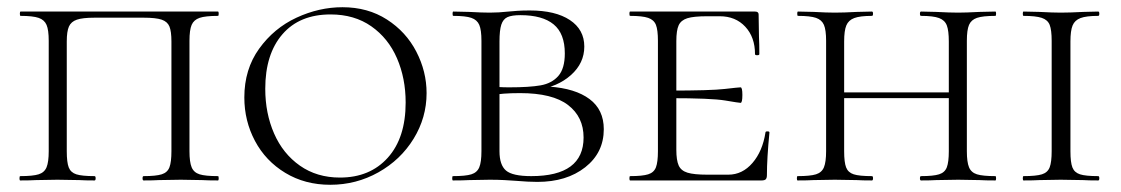

<svg xmlns="http://www.w3.org/2000/svg" viewBox="-20 -500 3105 532"><path d="M36 -12Q71 -12 87 -17Q103 -22 109 -36.5Q115 -51 115 -81V-387Q115 -417 109 -431Q103 -445 87 -450.5Q71 -456 37 -456Q35 -456 35 -462Q35 -468 37 -468H584Q586 -468 586 -462Q586 -456 584 -456Q549 -456 533 -450.5Q517 -445 511 -431Q505 -417 505 -387V-81Q505 -51 511 -36.5Q517 -22 533 -17Q549 -12 584 -12Q586 -12 586 -6Q586 0 584 0Q556 0 540 -1L481 -2L420 -1Q405 0 378 0Q375 0 375 -6Q375 -12 378 -12Q412 -12 428 -17Q444 -22 449.5 -36.5Q455 -51 455 -81V-385Q455 -413 449.5 -426.5Q444 -440 428 -445.5Q412 -451 378 -451H242Q209 -451 193 -445.5Q177 -440 171 -426.5Q165 -413 165 -385V-81Q165 -50 170.5 -36Q176 -22 191.5 -17Q207 -12 242 -12Q245 -12 245 -6Q245 0 242 0Q215 0 200 -1L139 -2L80 -1Q64 0 36 0Q34 0 34 -6Q34 -12 36 -12Z M657 -230Q657 -308 698 -365Q739 -422 801.5 -451Q864 -480 929 -480Q999 -480 1052 -446Q1105 -412 1133.5 -357Q1162 -302 1162 -242Q1162 -174 1126 -115.5Q1090 -57 1028.5 -22.5Q967 12 895 12Q825 12 770.5 -21Q716 -54 686.5 -109.5Q657 -165 657 -230ZM1104 -216Q1104 -283 1080 -338.5Q1056 -394 1009 -427Q962 -460 896 -460Q810 -460 762.5 -405Q715 -350 715 -254Q715 -186 739.5 -130Q764 -74 811 -41Q858 -8 922 -8Q1005 -8 1054.5 -63Q1104 -118 1104 -216Z M1653 -142Q1653 -77 1601.5 -36.5Q1550 4 1469 4Q1444 4 1409 1Q1396 0 1377.5 -1Q1359 -2 1337 -2L1280 -1Q1263 0 1235 0Q1233 0 1233 -6Q1233 -12 1235 -12Q1270 -12 1286 -17Q1302 -22 1308 -36.5Q1314 -51 1314 -81V-387Q1314 -417 1308 -431Q1302 -445 1286 -450.5Q1270 -456 1236 -456Q1234 -456 1234 -462Q1234 -468 1236 -468L1280 -467Q1316 -465 1337 -465Q1362 -465 1389 -468Q1399 -469 1413.5 -470Q1428 -471 1448 -471Q1519 -471 1559 -444.5Q1599 -418 1599 -371Q1599 -325 1562 -292Q1525 -259 1467 -251L1502 -260Q1574 -255 1613.5 -225.5Q1653 -196 1653 -142ZM1364 -385V-256L1343 -261Q1360 -258 1391 -258Q1447 -258 1478 -263.5Q1509 -269 1527 -289.5Q1545 -310 1545 -352Q1545 -407 1514 -432.5Q1483 -458 1422 -458Q1398 -458 1386 -452.5Q1374 -447 1369 -431.5Q1364 -416 1364 -385ZM1597 -119Q1597 -176 1554 -209Q1511 -242 1421 -242Q1370 -242 1343 -236L1364 -243V-81Q1364 -43 1382 -27.5Q1400 -12 1452 -12Q1597 -12 1597 -119Z M1726 -12Q1760 -12 1776 -17Q1792 -22 1797.5 -36.5Q1803 -51 1803 -81V-387Q1803 -417 1797.5 -431Q1792 -445 1776 -450.5Q1760 -456 1726 -456Q1724 -456 1724 -462Q1724 -468 1726 -468H2072Q2082 -468 2082 -460L2083 -398Q2084 -379 2084 -350Q2084 -347 2078 -347Q2072 -347 2072 -350Q2072 -397 2045 -426Q2018 -455 1974 -455H1940Q1902 -455 1884.5 -449.5Q1867 -444 1860.5 -430Q1854 -416 1854 -386V-85Q1854 -56 1860.5 -41.5Q1867 -27 1885 -21.5Q1903 -16 1940 -16H1998Q2037 -16 2065 -48.5Q2093 -81 2101 -133Q2101 -136 2106.5 -136Q2112 -136 2112 -133Q2105 -61 2105 -15Q2105 -7 2102 -3.5Q2099 0 2090 0H1726Q1724 0 1724 -6Q1724 -12 1726 -12ZM1834 -228V-249Q1949 -249 1988 -253.5Q2027 -258 2032 -258Q2037 -258 2037 -237Q2037 -215 2032 -215Q2028 -215 1989.5 -221.5Q1951 -228 1834 -228Z M2532 -456Q2529 -456 2529 -462Q2529 -468 2532 -468L2574 -467Q2612 -465 2635 -465Q2656 -465 2694 -467L2738 -468Q2740 -468 2740 -462Q2740 -456 2738 -456Q2703 -456 2687 -450.5Q2671 -445 2665 -431Q2659 -417 2659 -387V-81Q2659 -51 2665 -36.5Q2671 -22 2687 -17Q2703 -12 2738 -12Q2740 -12 2740 -6Q2740 0 2738 0Q2710 0 2694 -1L2635 -2L2574 -1Q2559 0 2532 0Q2529 0 2529 -6Q2529 -12 2532 -12Q2566 -12 2582 -17Q2598 -22 2603.5 -36.5Q2609 -51 2609 -81V-385Q2609 -415 2603.5 -429.5Q2598 -444 2582 -450Q2566 -456 2532 -456ZM2291 -244H2630V-228H2291ZM2191 -456Q2189 -456 2189 -462Q2189 -468 2191 -468L2235 -467Q2271 -465 2293 -465Q2318 -465 2354 -467L2396 -468Q2399 -468 2399 -462Q2399 -456 2396 -456Q2363 -456 2347 -450Q2331 -444 2325 -429.5Q2319 -415 2319 -385V-81Q2319 -50 2324.5 -36Q2330 -22 2345.5 -17Q2361 -12 2396 -12Q2399 -12 2399 -6Q2399 0 2396 0Q2369 0 2354 -1L2293 -2L2234 -1Q2218 0 2190 0Q2188 0 2188 -6Q2188 -12 2190 -12Q2225 -12 2241 -17Q2257 -22 2263 -36.5Q2269 -51 2269 -81V-387Q2269 -417 2263 -431Q2257 -445 2241 -450.5Q2225 -456 2191 -456Z M3023 -12Q3026 -12 3026 -6Q3026 0 3023 0Q2996 0 2981 -1L2919 -2L2860 -1Q2844 0 2816 0Q2814 0 2814 -6Q2814 -12 2816 -12Q2851 -12 2867 -17Q2883 -22 2888.5 -36.5Q2894 -51 2894 -81V-387Q2894 -417 2888.5 -431Q2883 -445 2866.5 -450.5Q2850 -456 2816 -456Q2814 -456 2814 -462Q2814 -468 2816 -468L2860 -467Q2898 -465 2919 -465Q2944 -465 2982 -467L3023 -468Q3026 -468 3026 -462Q3026 -456 3023 -456Q2990 -456 2974 -450Q2958 -444 2952 -429.5Q2946 -415 2946 -385V-81Q2946 -50 2951.5 -36Q2957 -22 2972.5 -17Q2988 -12 3023 -12Z"/></svg>

Font: Cormorant Unicase Light
Style: Regular
Weight: 300
Designer: Christian Thalmann (Catharsis Fonts)
Foundry: Catharsis Fonts
Version: Version 4.000